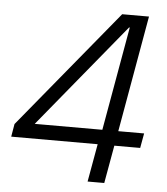

<svg xmlns="http://www.w3.org/2000/svg" viewBox="-51 -746 688 792"><g transform="rotate(5 293.0 -350.0)"><path d="M341 0 369 -157H11L20 -210L423 -700H534L449 -218H556L545 -157H438L410 0ZM103 -218H383L459 -648H456Z"/></g></svg>

Font: DM Sans 36pt Light
Style: Italic
Weight: 300
Italic angle: -10°
Designer: Colophon Foundry, Jonny Pinhorn
Foundry: Colophon Foundry
Version: Version 4.004;gftools[0.9.30]